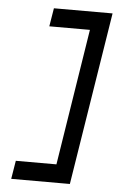

<svg xmlns="http://www.w3.org/2000/svg" viewBox="-51 -656 469 763"><g transform="rotate(5 183.5 -275.0)"><path d="M35 -3 23 70H257L367 -620H133L121 -547H283L197 -3Z"/></g></svg>

Font: Charger Pro
Style: ExtObl
Weight: 400
Designer: Jasper
Foundry: Cannot Into Space Fonts
Version: Version 1.09